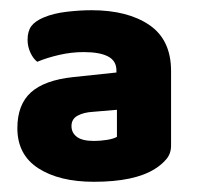

<svg xmlns="http://www.w3.org/2000/svg" viewBox="-20 -643 395 376"><path d="M164 -367Q176 -367 189 -369Q202 -371 209 -375V-428L162 -424Q144 -423 132 -416.5Q120 -410 120 -396Q120 -383 130.5 -375Q141 -367 164 -367ZM159 -623Q230 -623 272.5 -594Q315 -565 315 -504V-358Q315 -342 305.5 -331Q296 -320 283 -312Q243 -287 164 -287Q96 -287 55 -313.5Q14 -340 14 -392Q14 -438 40.5 -462Q67 -486 123 -492L208 -501V-505Q208 -524 191.5 -532.5Q175 -541 144 -541Q120 -541 96 -535.5Q72 -530 53 -522Q45 -528 39.5 -540Q34 -552 34 -565Q34 -582 41.5 -592Q49 -602 66 -609Q85 -617 111 -620Q137 -623 159 -623Z"/></svg>

Font: Baloo Tamma 2 ExtraBold
Style: Regular
Weight: 800
Designer: Divya Kowshik, Shuchita Grover and Ek Type
Foundry: Ek Type
Version: Version 1.700